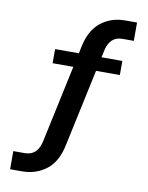

<svg xmlns="http://www.w3.org/2000/svg" viewBox="-96 -778 793 1032"><g transform="rotate(10 300.0 -262.5)"><path d="M418 -524 411 -493H525V-416H395L305 4Q286 98 229.5 141.5Q173 185 97 185H32V86H95Q166 86 182 0L271 -416H158V-493H288L295 -528Q314 -622 370 -666Q426 -710 502 -710H567V-610H504Q434 -610 418 -524Z"/></g></svg>

Font: wassup Sans
Style: Bold
Weight: 700
Version: Version 2.001